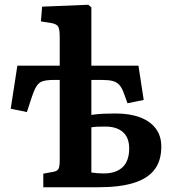

<svg xmlns="http://www.w3.org/2000/svg" viewBox="-20 -787 731 807"><path d="M162 0V-57L205 -65Q221 -68 226 -77.5Q231 -87 231 -113V-451H206Q177 -451 160.5 -446Q144 -441 134 -425.5Q124 -410 113 -377L93 -316L25 -330L53 -511H231V-631Q231 -665 224 -676Q217 -687 191 -691L152 -697L157 -759L351 -767L364 -756V-511H562L584 -367L516 -353L501 -394Q493 -417 482 -429.5Q471 -442 454 -446.5Q437 -451 410 -451H364V-304Q391 -308 414 -309Q437 -310 466 -310Q525 -310 568 -294Q611 -278 634.5 -247Q658 -216 658 -171Q658 -111 629 -73.5Q600 -36 541.5 -18Q483 0 394 0ZM416 -58Q468 -58 495.5 -84.5Q523 -111 523 -163Q523 -209 496.5 -232Q470 -255 423 -255Q403 -255 390.5 -254.5Q378 -254 364 -252V-62Q376 -60 389.5 -59Q403 -58 416 -58Z"/></svg>

Font: Literata 18pt SemiBold
Style: Regular
Weight: 600
Designer: Latin by Veronika Burian and Jose Scaglione. Greek by Irene Vlachou. Cyrillic by Vera Evstafieva.
Foundry: TypeTogether
Version: Version 3.103;gftools[0.9.29]